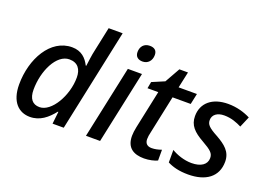

<svg xmlns="http://www.w3.org/2000/svg" viewBox="-107 -1045 1867 1340"><g transform="rotate(20 826.0 -375.0)"><path d="M194 10C268 10 321 -34 366 -91H370L360 0H443L604 -760H500L463 -585C452 -539 448 -493 443 -460H439C415 -508 377 -548 307 -548C147 -548 47 -368 47 -178C47 -49 111 10 194 10ZM234 -77C182 -77 154 -111 154 -178C154 -318 223 -462 318 -462C381 -462 409 -421 409 -360C409 -225 323 -77 234 -77Z M801 -622C839 -622 867 -650 867 -694C867 -727 847 -743 813 -743C770 -743 746 -713 746 -673C746 -638 769 -622 801 -622ZM608 0H713L828 -539H723Z M1042 10C1079 10 1120 0 1140 -10V-90C1113 -81 1092 -76 1067 -76C1032 -76 1017 -96 1017 -125C1017 -140 1020 -160 1024 -175L1084 -459H1219L1236 -539H1100L1126 -659H1062L999 -547L907 -508L898 -459H978L918 -176C913 -152 910 -128 910 -110C910 -20 966 10 1042 10Z M1369 10C1499 10 1583 -49 1583 -162C1583 -237 1533 -274 1466 -312C1399 -348 1382 -367 1382 -399C1382 -439 1416 -464 1467 -464C1520 -464 1562 -447 1598 -429L1632 -509C1587 -532 1530 -549 1466 -549C1349 -549 1276 -488 1276 -390C1276 -322 1315 -283 1388 -242C1457 -203 1476 -185 1476 -150C1476 -102 1434 -73 1364 -73C1309 -73 1253 -93 1215 -116V-23C1254 -3 1302 10 1369 10Z"/></g></svg>

Font: Noto Sans Medium
Style: Italic
Weight: 500
Italic angle: -12°
Designer: Monotype Design Team
Foundry: Monotype Imaging Inc.
Version: Version 2.013